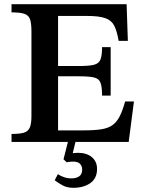

<svg xmlns="http://www.w3.org/2000/svg" viewBox="-20 -677 687 916"><path d="M594 0H35V-38Q72 -38 92.5 -43.5Q113 -49 121.5 -67Q130 -85 130 -123V-527Q130 -565 123.5 -584.5Q117 -604 96.5 -611Q76 -618 35 -618V-657H584L590 -482H546Q538 -529 525 -554.5Q512 -580 482 -590.5Q452 -601 395 -601H257V-362H357Q405 -362 428.5 -368Q452 -374 459.5 -393.5Q467 -413 467 -452H508V-221H467Q467 -262 459.5 -282Q452 -302 428.5 -307.5Q405 -313 357 -313H257V-55H379Q432 -55 465 -60.5Q498 -66 518 -81Q538 -96 551.5 -123Q565 -150 577 -193H619ZM330 219Q300 219 279 207.5Q258 196 241 183L256 154Q270 163 286 168.5Q302 174 321 174Q343 174 357.5 164.5Q372 155 372 132Q372 116 362 105Q352 94 330 94Q318 94 308 95.5Q298 97 298 97L283 83L305 -4H341L327 54Q327 54 334.5 53Q342 52 352 52Q393 52 418 72.5Q443 93 443 129Q443 174 411 196.5Q379 219 330 219Z"/></svg>

Font: STIX Two Text SemiBold
Style: Regular
Weight: 600
Designer: Ross Mills, John Hudson & Paul Hanslow, Tiro Typeworks Ltd; with prior portions MicroPress Inc., and Coen Hoffman.
Foundry: Tiro Typeworks Ltd
Version: Version 2.13 b171